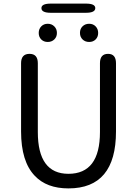

<svg xmlns="http://www.w3.org/2000/svg" viewBox="-20 -1033 761 1066"><path d="M360 13Q239 13 173 -57Q97 -136 97 -303V-682Q97 -734 144 -734Q190 -734 190 -682V-300Q190 -68 360 -68Q535 -68 535 -300V-682Q535 -734 580 -734Q624 -734 624 -682V-303Q624 13 360 13ZM245 -800Q223 -800 209 -814Q195 -828 195 -850Q195 -872 209 -886.5Q223 -901 245 -901Q267 -901 281.5 -886.5Q296 -872 296 -850Q296 -828 281.5 -814Q267 -800 245 -800ZM475 -800Q453 -800 438.5 -814Q424 -828 424 -850.5Q424 -873 438.5 -887Q453 -901 475 -901Q497 -901 511 -886.5Q525 -872 525 -850Q525 -828 511 -814Q497 -800 475 -800ZM262 -962Q210 -962 210 -988Q210 -1013 262 -1013H457Q509 -1013 509 -988Q509 -962 457 -962Z"/></svg>

Font: Resource Han Rounded CN
Style: Regular
Weight: 400
Designer: Cyano Hao (round all glyphs); Ryoko NISHIZUKA  (kana, bopomofo & ideographs); Paul D. Hunt (Latin, Greek & Cyrillic); Sa
Foundry: Cyano Hao
Version: 0.990